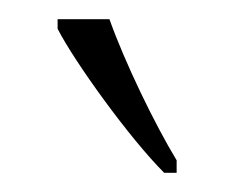

<svg xmlns="http://www.w3.org/2000/svg" viewBox="-20 -786 244 200"><path d="M151 -606H164V-619C141 -657 110 -721 94 -766H40V-756C58 -721 115 -642 151 -606Z"/></svg>

Font: Noto Serif Sinhala ExtraCondensed ExtraLight
Style: Regular
Weight: 200
Width: 2
Designer: Jelle Bosma - Monotype Design Team
Foundry: Monotype Imaging Inc.
Version: Version 2.007